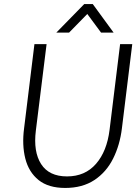

<svg xmlns="http://www.w3.org/2000/svg" viewBox="-20 -918 691 948"><path d="M396 -898H438L541 -757H479L411 -849L321 -757H258ZM99 -285 150 -700H210L157 -273Q144 -169 183 -108Q222 -47 311 -47Q400 -47 454 -109Q508 -171 521 -277L573 -700H633L582 -285Q572 -202 538.5 -135Q505 -68 446 -29Q387 10 302 10Q219 10 170.5 -29Q122 -68 105 -135Q88 -202 99 -285Z"/></svg>

Font: Haskoy Light
Style: Italic
Weight: 300
Designer: Ertekin Erdin
Foundry: Ertekin Erdin
Version: Version 2.000; ttfautohint (v1.8.4.7-5d5b)